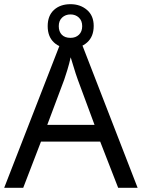

<svg xmlns="http://www.w3.org/2000/svg" viewBox="-20 -898 679 918"><path d="M545 0 459 -221H176L91 0H0L279 -717H360L638 0ZM352 -517Q349 -525 342 -546Q335 -567 328.5 -589.5Q322 -612 318 -624Q311 -593 302 -563.5Q293 -534 287 -517L206 -301H432ZM317 -667Q268 -667 238 -695Q208 -723 208 -773Q208 -823 238 -850.5Q268 -878 317 -878Q364 -878 396 -850.5Q428 -823 428 -774Q428 -723 396.5 -695Q365 -667 317 -667ZM317 -717Q342 -717 357.5 -732Q373 -747 373 -773Q373 -799 357 -814Q341 -829 317 -829Q293 -829 277 -814Q261 -799 261 -773Q261 -747 275.5 -732Q290 -717 317 -717Z"/></svg>

Font: Noto Sans Shavian
Style: Regular
Weight: 400
Designer: Monotype Design Team
Foundry: Monotype Imaging Inc.
Version: Version 2.001; ttfautohint (v1.8.4.7-5d5b)